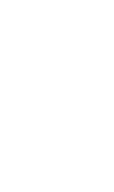

<svg xmlns="http://www.w3.org/2000/svg" viewBox="-20 -770 440 740"><path d="M300 -150Q300 -150 300 -150Q300 -150 300 -150Q300 -150 300 -150Q300 -150 300 -150Q300 -150 300 -150Q300 -150 300 -150Q300 -150 300 -150Q300 -150 300 -150Q300 -150 300 -150Q300 -150 300 -150Q300 -150 300 -150Q300 -150 300 -150ZM300 -50Q300 -50 300 -50Q300 -50 300 -50Q300 -50 300 -50Q300 -50 300 -50Q300 -50 300 -50Q300 -50 300 -50Q300 -50 300 -50Q300 -50 300 -50Q300 -50 300 -50Q300 -50 300 -50Q300 -50 300 -50Q300 -50 300 -50ZM300 -350Q300 -350 300 -350Q300 -350 300 -350Q300 -350 300 -350Q300 -350 300 -350Q300 -350 300 -350Q300 -350 300 -350Q300 -350 300 -350Q300 -350 300 -350Q300 -350 300 -350Q300 -350 300 -350Q300 -350 300 -350Q300 -350 300 -350ZM200 -250Q200 -250 200 -250Q200 -250 200 -250Q200 -250 200 -250Q200 -250 200 -250Q200 -250 200 -250Q200 -250 200 -250Q200 -250 200 -250Q200 -250 200 -250Q200 -250 200 -250Q200 -250 200 -250Q200 -250 200 -250Q200 -250 200 -250ZM100 -450Q100 -450 100 -450Q100 -450 100 -450Q100 -450 100 -450Q100 -450 100 -450Q100 -450 100 -450Q100 -450 100 -450Q100 -450 100 -450Q100 -450 100 -450Q100 -450 100 -450Q100 -450 100 -450Q100 -450 100 -450Q100 -450 100 -450ZM100 -50Q100 -50 100 -50Q100 -50 100 -50Q100 -50 100 -50Q100 -50 100 -50Q100 -50 100 -50Q100 -50 100 -50Q100 -50 100 -50Q100 -50 100 -50Q100 -50 100 -50Q100 -50 100 -50Q100 -50 100 -50Q100 -50 100 -50ZM200 -450Q200 -450 200 -450Q200 -450 200 -450Q200 -450 200 -450Q200 -450 200 -450Q200 -450 200 -450Q200 -450 200 -450Q200 -450 200 -450Q200 -450 200 -450Q200 -450 200 -450Q200 -450 200 -450Q200 -450 200 -450Q200 -450 200 -450ZM100 -350Q100 -350 100 -350Q100 -350 100 -350Q100 -350 100 -350Q100 -350 100 -350Q100 -350 100 -350Q100 -350 100 -350Q100 -350 100 -350Q100 -350 100 -350Q100 -350 100 -350Q100 -350 100 -350Q100 -350 100 -350Q100 -350 100 -350ZM100 -250Q100 -250 100 -250Q100 -250 100 -250Q100 -250 100 -250Q100 -250 100 -250Q100 -250 100 -250Q100 -250 100 -250Q100 -250 100 -250Q100 -250 100 -250Q100 -250 100 -250Q100 -250 100 -250Q100 -250 100 -250Q100 -250 100 -250ZM100 -150Q100 -150 100 -150Q100 -150 100 -150Q100 -150 100 -150Q100 -150 100 -150Q100 -150 100 -150Q100 -150 100 -150Q100 -150 100 -150Q100 -150 100 -150Q100 -150 100 -150Q100 -150 100 -150Q100 -150 100 -150Q100 -150 100 -150ZM300 -750Q300 -750 300 -750Q300 -750 300 -750Q300 -750 300 -750Q300 -750 300 -750Q300 -750 300 -750Q300 -750 300 -750Q300 -750 300 -750Q300 -750 300 -750Q300 -750 300 -750Q300 -750 300 -750Q300 -750 300 -750Q300 -750 300 -750ZM200 -650Q200 -650 200 -650Q200 -650 200 -650Q200 -650 200 -650Q200 -650 200 -650Q200 -650 200 -650Q200 -650 200 -650Q200 -650 200 -650Q200 -650 200 -650Q200 -650 200 -650Q200 -650 200 -650Q200 -650 200 -650Q200 -650 200 -650Z"/></svg>

Font: TINY 5x3
Style: Regular
Weight: 400
Designer: Jack Halten Fahnestock
Foundry: Velvetyne Type Foundry
Version: Version 1.002